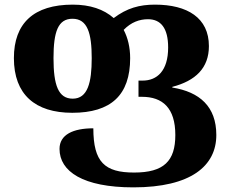

<svg xmlns="http://www.w3.org/2000/svg" viewBox="-20 -569 1000 829"><path d="M556 240C805 240 914 147 914 14C914 -109 842 -172 724 -191V-194C824 -220 882 -275 882 -370C882 -492 789 -549 649 -549C582 -549 528 -534 471 -491C428 -529 369 -549 294 -549C126 -549 40 -469 40 -318C40 -161 132 -82 292 -82C459 -82 542 -158 542 -318C542 -364 532 -406 514 -440C546 -473 582 -486 619 -486C674 -486 706 -448 706 -364C706 -263 658 -221 596 -221H578V-151H593C682 -151 737 -103 737 14C737 126 688 176 559 176C432 176 383 131 383 -15C296 -15 237 12 237 74C237 171 338 240 556 240ZM294 -143C232 -143 211 -201 211 -318C211 -433 231 -488 293 -488C358 -488 376 -425 376 -318C376 -213 359 -143 294 -143Z"/></svg>

Font: Noto Serif Georgian Extra
Style: Regular
Weight: 800
Designer: Monotype Design Team
Foundry: Monotype Imaging Inc.
Version: Version 1.901